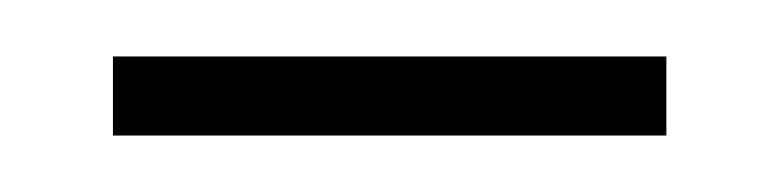

<svg xmlns="http://www.w3.org/2000/svg" viewBox="-20 -307 276 68"><path d="M20 -259V-287H216V-259Z"/></svg>

Font: Noto Serif Tamil ExtraCondensed Thin
Style: Regular
Weight: 100
Width: 2
Designer: Indian Type Foundry, Tom Grace, and the Monotype Design Team
Foundry: Monotype Imaging Inc.
Version: Version 2.004; ttfautohint (v1.8.4.7-5d5b)